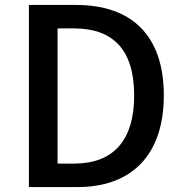

<svg xmlns="http://www.w3.org/2000/svg" viewBox="-20 -757 739 777"><path d="M97 0H294C514 0 643 -131 643 -371C643 -612 514 -737 288 -737H97ZM213 -95V-642H280C438 -642 523 -555 523 -371C523 -188 438 -95 280 -95Z"/></svg>

Font: Noto Sans CJK SC Medium
Style: Regular
Weight: 500
Designer: Ryoko NISHIZUKA 西塚涼子 (kana, bopomofo & ideographs); Paul D. Hunt (Latin, Greek & Cyrillic); Sandoll Communications 산돌커뮤니
Foundry: Adobe
Version: Version 2.004;hotconv 1.0.118;makeotfexe 2.5.65603